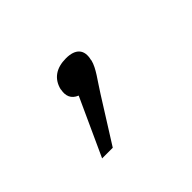

<svg xmlns="http://www.w3.org/2000/svg" viewBox="-51 -104 255 255"><g transform="rotate(-45 76.5 24.0)"><path d="M50 -16V-15C48 -5 51 3 61 7L24 88H44L83 26C93 10 103 -2 106 -14V-15C110 -31 102 -40 84 -40C66 -40 54 -32 50 -16Z"/></g></svg>

Font: LT Wave Thin
Style: Italic
Weight: 100
Designer: Daniel Lyons
Version: Version 2.5 (Glyphs App)